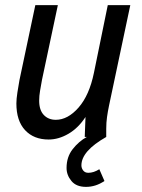

<svg xmlns="http://www.w3.org/2000/svg" viewBox="-20 -535 555 750"><path d="M44 -131Q44 -148 48 -174Q52 -200 56 -222L118 -515H206L144 -223Q140 -201 136.5 -180.5Q133 -160 133 -142Q133 -105 151 -86Q169 -67 198 -67Q245 -67 287 -115Q329 -163 347 -251L401 -515H489L406 -123Q401 -99 398 -77.5Q395 -56 395 -32V0H311L314 -78Q286 -35 247.5 -12.5Q209 10 170 10Q112 10 78 -26.5Q44 -63 44 -131ZM240 121Q240 78 264 47.5Q288 17 319 0H395Q298 55 298 111Q298 122 305 131Q312 140 325 140Q346 140 368 126L388 172Q354 195 316 195Q278 195 259 172Q240 149 240 121Z"/></svg>

Font: Radio Canada Condensed
Style: Italic
Weight: 400
Width: 3
Italic angle: -12°
Designer: Charles Daoud, Etienne Aubert Bonn, Alexandre Saumier Demers, Jacques Le Bailly
Foundry: Radio-Canada
Version: Version 2.104; ttfautohint (v1.8.4.7-5d5b);gftools[0.9.28.de